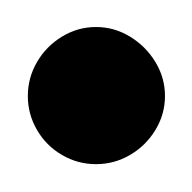

<svg xmlns="http://www.w3.org/2000/svg" viewBox="-20 -650 140 140"><path d="M0.3 -580Q0.3 -566.7 7 -555.2Q13.7 -543.7 25.2 -537Q36.7 -530.3 50 -530.3Q63.3 -530.3 74.8 -537Q86.3 -543.7 93.3 -555.2Q100.3 -566.7 100.3 -580Q100.3 -593.3 93.3 -604.8Q86.3 -616.3 74.8 -623.3Q63.3 -630.3 50 -630.3Q36.7 -630.3 25.2 -623.3Q13.7 -616.3 7 -604.8Q0.3 -593.3 0.3 -580Z"/></svg>

Font: Linefont Thin
Style: Regular
Weight: 100
Monospace: yes
Version: Version 3.002;gftools[0.9.33]